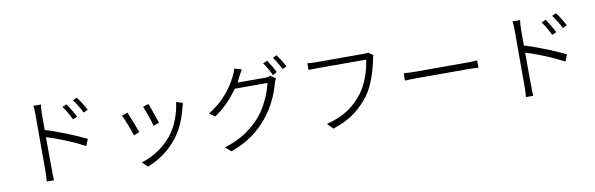

<svg xmlns="http://www.w3.org/2000/svg" viewBox="-56 -1369 6111 1973"><g transform="rotate(-10 3000.0 -383.0)"><path d="M853 -618C829 -665 790 -726 764 -760L721 -739C754 -696 783 -647 808 -596L853 -618ZM384 -74V-94L383 -97V-109V-113V-120C383 -179 383 -283 382 -389V-402C382 -406 382 -411 382 -415C428 -401 482 -382 538 -360L548 -356C555 -354 561 -351 568 -348L578 -344C579 -343 581 -343 583 -342L592 -338L602 -334C665 -308 725 -279 774 -253L803 -323C752 -347 687 -377 618 -405L608 -409C598 -413 588 -416 578 -420L568 -424C504 -450 438 -473 382 -490V-657C382 -685 384 -724 389 -754H310C315 -724 316 -684 316 -657V-74C316 -37 315 5 311 36H387C386 21 385 4 384 -14V-24C384 -42 384 -59 384 -74ZM734 -567C710 -614 672 -676 648 -711L603 -691C636 -647 664 -596 688 -546L734 -567Z M1551 -360C1545 -381 1531 -422 1517 -462L1513 -473C1499 -512 1485 -549 1478 -568L1419 -548C1439 -505 1482 -382 1492 -337L1551 -360ZM1677 -166C1749 -257 1791 -367 1818 -478C1822 -490 1824 -499 1830 -517L1762 -538C1745 -410 1697 -287 1625 -199C1543 -97 1424 -22 1307 12L1362 66C1473 24 1584 -49 1677 -166ZM1336 -300C1328 -322 1313 -360 1298 -399L1294 -410C1277 -454 1259 -497 1250 -518L1190 -496C1209 -463 1261 -327 1276 -275L1336 -300Z M2942 -702C2923 -739 2889 -795 2863 -832L2820 -813C2848 -776 2877 -725 2899 -682L2942 -702ZM2834 -662C2813 -703 2782 -757 2757 -793L2711 -774C2741 -736 2770 -682 2790 -637L2834 -662ZM2620 -207C2711 -315 2770 -453 2795 -555C2800 -570 2807 -587 2815 -600L2758 -637C2743 -626 2726 -625 2699 -625H2419C2429 -645 2437 -663 2445 -679C2455 -697 2470 -726 2485 -750L2410 -773C2404 -749 2392 -718 2383 -702C2381 -699 2380 -696 2378 -693L2375 -687C2329 -596 2237 -459 2074 -363L2132 -322C2243 -395 2319 -484 2379 -568H2721C2699 -474 2644 -337 2565 -243C2473 -135 2355 -45 2175 8L2234 60C2422 -9 2529 -97 2620 -207Z M3686 -251C3765 -353 3810 -513 3831 -619C3835 -638 3837 -647 3843 -661L3794 -694C3778 -691 3765 -691 3752 -691H3250C3217 -691 3186 -693 3159 -696V-627C3182 -628 3207 -628 3243 -628H3761C3748 -527 3703 -381 3631 -289C3547 -181 3443 -96 3250 -47L3306 12C3490 -46 3595 -135 3686 -251Z M4883 -423C4862 -421 4834 -418 4783 -418H4244C4187 -418 4145 -420 4116 -423V-346C4146 -348 4189 -350 4244 -350H4784C4829 -350 4863 -347 4883 -346V-423Z M5853 -618C5829 -665 5790 -726 5764 -760L5721 -739C5754 -696 5783 -647 5808 -596L5853 -618ZM5384 -74V-94L5383 -97V-109V-113V-120C5383 -179 5383 -283 5382 -389V-402C5382 -406 5382 -411 5382 -415C5428 -401 5482 -382 5538 -360L5548 -356C5555 -354 5561 -351 5568 -348L5578 -344C5579 -343 5581 -343 5583 -342L5592 -338L5602 -334C5665 -308 5725 -279 5774 -253L5803 -323C5752 -347 5687 -377 5618 -405L5608 -409C5598 -413 5588 -416 5578 -420L5568 -424C5504 -450 5438 -473 5382 -490V-657C5382 -685 5384 -724 5389 -754H5310C5315 -724 5316 -684 5316 -657V-74C5316 -37 5315 5 5311 36H5387C5386 21 5385 4 5384 -14V-24C5384 -42 5384 -59 5384 -74ZM5734 -567C5710 -614 5672 -676 5648 -711L5603 -691C5636 -647 5664 -596 5688 -546L5734 -567Z"/></g></svg>

Font: Glow Sans SC Normal
Style: Regular
Weight: 400
Designer: Ryoko NISHIZUKA (kana, bopomofo & ideographs); Paul D. Hunt (Latin, Greek & Cyrillic); Sandoll Communications, Soo-young
Version: Version 0.93